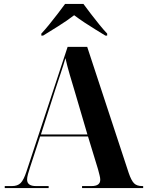

<svg xmlns="http://www.w3.org/2000/svg" viewBox="-20 -951 744 971"><path d="M4 0V-10H41Q69 -10 84.5 -25.5Q100 -41 114 -84L322 -714H421L631 -76Q644 -38 658 -24Q672 -10 699 -10H704V0H395V-10H443Q487 -10 487 -42Q487 -52 483.5 -65Q480 -78 476 -94L425 -261H183L133 -108Q126 -87 121.5 -70.5Q117 -54 117 -43Q117 -10 162 -10H226V0ZM187 -271H422L357 -492Q346 -528 332.5 -574Q319 -620 311 -657Q301 -622 286.5 -579Q272 -536 261 -502ZM189 -781Q207 -800 228.5 -826.5Q250 -853 271.5 -881Q293 -909 309 -931H402Q418 -909 439.5 -881Q461 -853 482.5 -826.5Q504 -800 522 -781V-771H513Q492 -784 464 -801Q436 -818 407.5 -837Q379 -856 355 -874Q320 -847 274.5 -818.5Q229 -790 198 -771H189Z"/></svg>

Font: Noto Serif Display SemiCondensed
Style: Bold
Weight: 700
Width: 4
Designer: Monotype Design Team
Foundry: Monotype Imaging Inc.
Version: Version 2.009